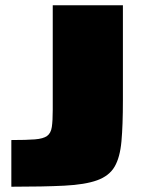

<svg xmlns="http://www.w3.org/2000/svg" viewBox="-20 -708 545 728"><path d="M23 0V-177Q80 -177 112 -179.5Q144 -182 158.5 -192.5Q173 -203 176.5 -226.5Q180 -250 180 -292V-688H446V-328Q446 -233 440.5 -172Q435 -111 414.5 -76Q394 -41 348.5 -24.5Q303 -8 224 -4Q145 0 23 0Z"/></svg>

Font: Saira Expanded Black
Style: Regular
Weight: 900
Width: 7
Designer: Hector Gatti with collaboration of the Omnibus-Type team
Foundry: Omnibus-Type
Version: Version 1.101